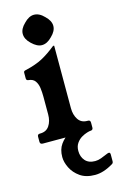

<svg xmlns="http://www.w3.org/2000/svg" viewBox="-131 -700 609 977"><g transform="rotate(-15 173.5 -211.0)"><path d="M279 -53Q292 -53 292 -40V-13Q292 0 277 0H28Q13 0 13 -13V-40Q13 -53 26 -53H28Q60 -53 76 -77Q92 -101 92 -136V-229Q92 -254 89 -276Q86 -298 75 -313.5Q64 -329 40 -331Q29 -332 29 -343V-373Q29 -378 32 -380.5Q35 -383 42 -384Q97 -397 132 -416Q167 -435 204 -465Q207 -467 209 -467H210Q212 -467 212 -465V-137Q212 -102 228 -77.5Q244 -53 276 -53ZM284 -16Q286 -14 287 -11Q288 -8 288 -6Q288 0 277 0Q273 0 259.5 4Q246 8 230.5 17Q215 26 203.5 42.5Q192 59 192 83Q192 114 210 134.5Q228 155 262 155Q278 155 294 149Q310 143 322.5 137.5Q335 132 339 132Q347 132 347 143V178Q347 188 340 192Q289 223 244 223Q196 223 165.5 201.5Q135 180 120 149.5Q105 119 105 92Q105 52 124 25.5Q143 -1 169.5 -16Q196 -31 220 -37.5Q244 -44 254 -44Q263 -44 269 -36ZM152.8 -645Q181 -645 206.8 -617.8Q234 -592 234 -565Q234 -538 206.8 -512.2Q181 -485 153.1 -485Q127.9 -485 100 -512Q73 -537.3 73 -565.3Q73 -592 100.2 -617.8Q126 -645 152.8 -645Z"/></g></svg>

Font: Young Serif Light
Style: Regular
Weight: 300
Designer: Bastien Sozeau
Foundry: NBR — Bastien Sozeau
Version: Version 5.001